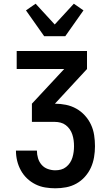

<svg xmlns="http://www.w3.org/2000/svg" viewBox="-20 -805 590 1035"><path d="M278 210Q251 210 223.5 205.5Q196 201 171 188.5Q146 176 126 157Q106 138 92.5 113.5Q79 89 72.5 62Q66 35 66 7H179Q179 28 185 48Q191 68 204.5 83.5Q218 99 238 106Q258 113 278 113Q294 113 309 109Q324 105 336.5 95Q349 85 357.5 72Q366 59 370.5 44Q375 29 377 14Q379 -1 379 -17Q379 -33 377 -48.5Q375 -64 370 -79.5Q365 -95 356 -108Q347 -121 334.5 -130.5Q322 -140 306.5 -144Q291 -148 275 -148H152V-246L326 -433H70V-530H449V-433L276 -246Q306 -246 335.5 -240Q365 -234 391 -219.5Q417 -205 437.5 -182.5Q458 -160 470.5 -133Q483 -106 487.5 -76.5Q492 -47 492 -17Q492 13 487 42.5Q482 72 470 98.5Q458 125 438 147.5Q418 170 392 184.5Q366 199 337 204.5Q308 210 278 210ZM218 -610 120 -749 172 -785 275 -673 378 -785 430 -749 332 -610Z"/></svg>

Font: Lode
Style: Bold
Weight: 700
Monospace: yes
Designer: Belleve Invis
Foundry: Belleve Invis
Version: Version 29.2.0; ttfautohint (v1.8.3)